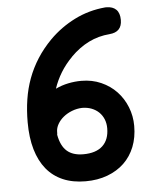

<svg xmlns="http://www.w3.org/2000/svg" viewBox="-54 -775 711 868"><g transform="rotate(-5 301.0 -341.5)"><path d="M461.9 -729.5Q490.2 -729.5 505.9 -713.9Q521.5 -698.2 521.5 -667Q521.5 -611.8 464.8 -607.4H465.3Q414.6 -603.5 370.6 -581.8Q326.7 -560.1 287.6 -521H288.1Q257.3 -490.2 235.8 -455.1Q214.4 -419.9 202.1 -382.8Q230 -396 259.8 -402.1Q289.6 -408.2 319.3 -408.2Q368.2 -408.2 408.9 -390.1Q449.7 -372.1 478.8 -341.3Q507.8 -310.5 523.9 -270Q540 -229.5 540 -184.6Q540 -132.3 523.2 -89.8Q506.3 -47.4 474.9 -17.3Q443.4 12.7 398.9 29.3Q354.5 45.9 299.8 45.9Q241.7 45.9 197.3 26.9Q152.8 7.8 122.8 -28.8Q92.8 -65.4 77.1 -119.1Q61.5 -172.9 61.5 -242.7Q61.5 -296.4 69.1 -345.7Q76.7 -395 93.5 -440.4Q110.4 -485.8 137 -527.6Q163.6 -569.3 201.2 -607.4Q252 -658.2 316.2 -690.4Q380.4 -722.7 455.6 -729.5ZM190.4 -184.6Q190.4 -182.1 190.2 -179.7Q189.9 -177.2 189.5 -174.8Q198.7 -124 225.6 -100.3Q252.4 -76.7 299.8 -76.7Q357.4 -76.7 387.5 -104.7Q417.5 -132.8 417.5 -184.6Q417.5 -207 409.9 -225.6Q402.3 -244.1 388.4 -257.6Q374.5 -271 355 -278.6Q335.4 -286.1 312 -286.1Q288.1 -285.2 266.1 -276.6Q244.1 -268.1 227.3 -254.4Q210.4 -240.7 200.4 -223.1Q190.4 -205.6 190.4 -187.5Z"/></g></svg>

Font: Erica Type
Style: Bold
Weight: 700
Designer: Peter Wiegel
Foundry: Peter Wiegel
Version: Version 1.000 2010 initial release